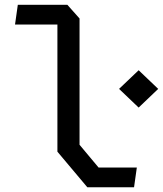

<svg xmlns="http://www.w3.org/2000/svg" viewBox="-20 -785 683 805"><path d="M220.7 -149V-703.3L243.2 -682.2H43L54.7 -765H262.3L313.5 -707.5V-178L393.2 -82.7H553.7L542 0.2H346.2ZM479.2 -412.3 561.3 -490.5 643.3 -412.3 561.3 -334Z"/></svg>

Font: Monaspace Krypton Var
Style: Regular
Weight: 400
Designer: Riley Cran and the Lettermatic Team
Version: Version 1.101 (Monaspace Krypton Var)